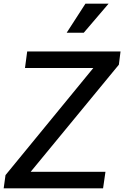

<svg xmlns="http://www.w3.org/2000/svg" viewBox="-38 -1025 676 1045"><path d="M-18 0H523L536 -90H129L609 -673L618 -745H110L98 -655H470L-8 -72ZM325 -847H418L553 -1005H427Z"/></svg>

Font: Mluvka Medium
Style: Italic
Weight: 500
Italic angle: -8°
Designer: Modified by Jiří Krblich, Original typeface by Gumpita Rahayu
Foundry: Gumpita Rahayu & Jiří Krblich
Version: Version 2.000;Glyphs 3.1.1 (3134)